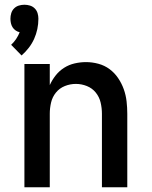

<svg xmlns="http://www.w3.org/2000/svg" viewBox="-20 -790 640 810"><path d="M71 -556 27 -601Q39 -612 48 -625.5Q57 -639 63 -654Q54 -656 46 -661.5Q38 -667 33 -675Q28 -683 26 -692.5Q24 -702 24 -711Q24 -723 27.5 -734.5Q31 -746 39.5 -754.5Q48 -763 59.5 -766.5Q71 -770 83 -770Q95 -770 106.5 -766.5Q118 -763 126.5 -754.5Q135 -746 138.5 -734.5Q142 -723 142 -711Q142 -689 137.5 -667.5Q133 -646 124 -626Q115 -606 101.5 -588.5Q88 -571 71 -556ZM83 0V-520H190V-431Q200 -453 215 -472Q230 -491 250.5 -504Q271 -517 295 -522.5Q319 -528 343 -528Q369 -528 395 -521Q421 -514 442 -498.5Q463 -483 478 -461Q493 -439 502 -414Q511 -389 514 -362.5Q517 -336 517 -310V0H410V-310Q410 -334 404.5 -357.5Q399 -381 384 -399.5Q369 -418 346.5 -427Q324 -436 300 -436Q276 -436 253.5 -427Q231 -418 216 -399.5Q201 -381 195.5 -357.5Q190 -334 190 -310V0Z"/></svg>

Font: Zed Mono Semibold Extended
Style: Regular
Weight: 600
Width: 7
Monospace: yes
Designer: Belleve Invis
Foundry: Belleve Invis
Version: Version 1.0.0; ttfautohint (v1.8.4)